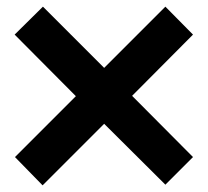

<svg xmlns="http://www.w3.org/2000/svg" viewBox="-20 -587 624 577"><path d="M377 -299 560 -115 477 -32 293 -215 108 -30 25 -115 208 -298 24 -483 109 -567 293 -383 477 -567 560 -483Z"/></svg>

Font: Lalezar
Style: Regular
Weight: 400
Designer: Borna Izadpanah
Foundry: Borna Izadpanah
Version: Version 1.003;November 28, 2018;FontCreator 11.5.0.2421 64-b